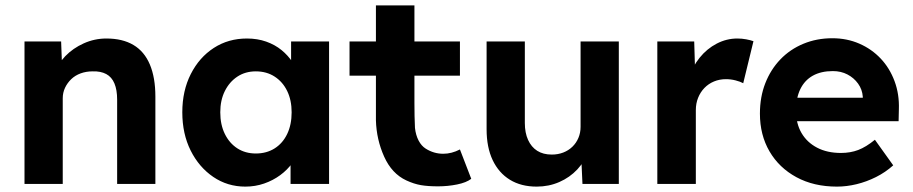

<svg xmlns="http://www.w3.org/2000/svg" viewBox="-20 -683 3392 713"><path d="M71 -529H207L211 -421L183 -409Q194 -445 222.5 -474.5Q251 -504 291 -522Q331 -540 375 -540Q435 -540 475.5 -516Q516 -492 536.5 -443.5Q557 -395 557 -324V0H415V-313Q415 -349 405 -373Q395 -397 374.5 -408Q354 -419 324 -418Q300 -418 279.5 -410.5Q259 -403 244.5 -389Q230 -375 221.5 -357Q213 -339 213 -318V0H143Q120 0 102 0Q84 0 71 0Z M657 -266Q657 -346 688.5 -408Q720 -470 774 -505Q828 -540 897 -540Q936 -540 968.5 -528.5Q1001 -517 1025.5 -497Q1050 -477 1067 -451Q1084 -425 1091 -395L1061 -400V-529H1202V0H1059V-127L1091 -130Q1083 -102 1065 -77Q1047 -52 1020.5 -32.5Q994 -13 961 -1.5Q928 10 891 10Q825 10 772 -26Q719 -62 688 -124Q657 -186 657 -266ZM1063 -266Q1063 -311 1046.5 -345Q1030 -379 1000 -398.5Q970 -418 930 -418Q891 -418 861.5 -398.5Q832 -379 815 -345Q798 -311 798 -266Q798 -220 815 -185.5Q832 -151 861.5 -132Q891 -113 930 -113Q970 -113 1000 -132Q1030 -151 1046.5 -185.5Q1063 -220 1063 -266Z M1489 -13Q1435 -38 1406.5 -101.5Q1378 -165 1376 -236V-402H1278V-529H1376V-663H1519V-529H1688V-402H1519V-300Q1519 -249 1521 -208Q1524 -181 1534.5 -161Q1545 -141 1561 -131Q1591 -112 1626 -112Q1657 -112 1688 -128L1730 -19Q1712 -5 1677.5 2Q1643 9 1607 9Q1569 9 1543 4.5Q1517 0 1489 -13Z M1787 -203V-529H1929V-226Q1929 -190 1941 -163.5Q1953 -137 1975 -123Q1997 -109 2029 -109Q2052 -109 2071.5 -116.5Q2091 -124 2105.5 -138Q2120 -152 2128 -171Q2136 -190 2136 -212V-529H2278V0H2143L2138 -109L2164 -121Q2152 -84 2124 -54Q2096 -24 2057 -7Q2018 10 1973 10Q1915 10 1873.5 -15.5Q1832 -41 1809.5 -88.5Q1787 -136 1787 -203Z M2421 0V-529H2558L2563 -359L2539 -394Q2551 -435 2578 -468.5Q2605 -502 2641.5 -521Q2678 -540 2718 -540Q2735 -540 2751 -537Q2767 -534 2778 -530L2740 -374Q2729 -380 2711.5 -384.5Q2694 -389 2676 -389Q2652 -389 2631.5 -380.5Q2611 -372 2596 -356.5Q2581 -341 2572.5 -320Q2564 -299 2564 -274V0Z M2802 -261Q2802 -323 2822 -374Q2842 -425 2878 -462.5Q2914 -500 2963.5 -520.5Q3013 -541 3071 -541Q3125 -541 3171 -521Q3217 -501 3250.5 -465.5Q3284 -430 3302 -381.5Q3320 -333 3318 -277L3317 -233H2892L2869 -320H3200L3184 -302V-324Q3182 -351 3166.5 -372.5Q3151 -394 3127 -406.5Q3103 -419 3073 -419Q3029 -419 2998.5 -402Q2968 -385 2952 -352Q2936 -319 2936 -272Q2936 -224 2956.5 -189Q2977 -154 3014.5 -134.5Q3052 -115 3103 -115Q3138 -115 3167 -126Q3196 -137 3229 -164L3297 -69Q3268 -43 3233 -25.5Q3198 -8 3161 1Q3124 10 3088 10Q3002 10 2937.5 -25Q2873 -60 2837.5 -121Q2802 -182 2802 -261Z"/></svg>

Font: Mach SemiBold
Style: Regular
Weight: 600
Version: Version 1.002